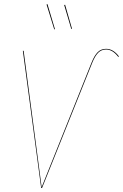

<svg xmlns="http://www.w3.org/2000/svg" viewBox="-20 -932 610 952"><path d="M215.3 -911.6 252.4 -787.6 249 -786.1 210.9 -909.7ZM302.7 -908.7 336.9 -790 333.5 -788.1 298.3 -906.7ZM184.1 0 93.3 -680.2H97.2L186.5 -3.9L434.1 -622.1Q448.2 -657.2 464.8 -673.6Q481.4 -689.9 505.9 -689.9Q541.5 -689.9 569.8 -652.3L566.4 -649.9Q538.6 -686.5 505.9 -686.5Q482.9 -686.5 467 -670.7Q451.2 -654.8 437.5 -621.1L188.5 0Z"/></svg>

Font: Fira Sans Compressed Four
Style: Italic
Weight: 100
Width: 3
Italic angle: -8°
Designer: Carrois Corporate & Edenspiekermann AG
Foundry: Carrois Corporate GbR & Edenspiekermann AG
Version: Version 4.203;PS 004.203;hotconv 1.0.88;makeotf.lib2.5.64775